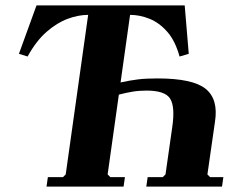

<svg xmlns="http://www.w3.org/2000/svg" viewBox="-20 -690 870 710"><path d="M522 -355Q494 -355 470 -351Q446 -347 419 -340L425 -385Q462 -393 491 -396.5Q520 -400 562 -400Q693 -400 740.5 -361.5Q788 -323 775 -240L747 -45L757 -35H806L801 0H521L526 -35H582L592 -45L617 -220Q628 -296 609 -325.5Q590 -355 522 -355ZM663 -670 678 -491 644 -481Q628 -539 598.5 -572.5Q569 -606 533 -620.5Q497 -635 461 -635L378 -45L388 -35H442L437 0H152L157 -35H213L223 -45L306 -635Q270 -635 230.5 -620.5Q191 -606 152.5 -572.5Q114 -539 82 -481L50 -491L115 -670Z"/></svg>

Font: Brygada 1918
Style: Italic
Weight: 400
Italic angle: -8°
Designer: Mateusz Machalski | Borys Kosmynka | Przemek Hoffer
Foundry: NIEPODLEGLA 2018
Version: Version 3.006